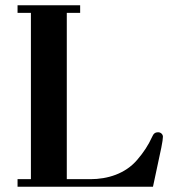

<svg xmlns="http://www.w3.org/2000/svg" viewBox="-20 -713 653 733"><path d="M47 0H564L596 -150C600 -170 602 -184 602 -191C602 -200 594 -208 584 -208C571 -208 566 -202 561 -191C546 -158 528 -131 504 -103C458 -49 390 -29 325 -29H235V-664H286V-693H47V-664H98V-29H47Z"/></svg>

Font: Monomakh Unicode
Style: Regular
Weight: 400
Version: Version 1.2